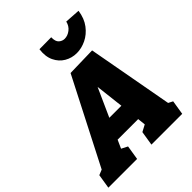

<svg xmlns="http://www.w3.org/2000/svg" viewBox="-299 -1114 1261 1261"><g transform="rotate(-45 331.0 -483.5)"><path d="M246 -100 230 0H-37L-21 -100L16 -115L320 -708L525 -713L634 -116L665 -100L649 0H363L379 -100L426 -125L420 -180H229L203 -122ZM292 -320H404L381 -518ZM442 -771Q396 -771 357.5 -793.5Q319 -816 298.5 -859Q278 -902 286 -963L396 -964Q395 -925 412.5 -909.5Q430 -894 452 -894Q480 -894 505.5 -913.5Q531 -933 539 -967L646 -960Q637 -897 605 -855Q573 -813 529.5 -792Q486 -771 442 -771Z"/></g></svg>

Font: Bitter Black
Style: Italic
Weight: 900
Italic angle: -9°
Designer: Sol Matas, and Bitter project Authors
Foundry: Sol Matas
Version: Version 2.001